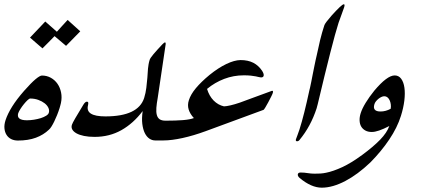

<svg xmlns="http://www.w3.org/2000/svg" viewBox="-64 -724 2015 897"><path d="M164.1 -197.3Q167.5 -208.5 162.1 -220.2Q156.7 -231.9 144.5 -241.5Q132.3 -251 115 -257.3Q97.7 -263.7 77.1 -263.7Q72.8 -263.7 64.7 -256.1Q56.6 -248.5 47.9 -237.8Q39.1 -227.1 31.5 -215.1Q23.9 -203.1 21 -194.8Q11.7 -162.1 62 -162.1Q77.6 -162.1 94.7 -164.8Q111.8 -167.5 126.5 -172.1Q141.1 -176.8 151.6 -183.3Q162.1 -189.9 164.1 -197.3ZM311 -577.6 244.6 -509.8 190.9 -555.2Q177.2 -541 162.4 -526.1Q147.5 -511.2 134.3 -498L76.2 -548.3L147.5 -623.5L201.7 -575.7Q212.9 -588.4 226.8 -603.5Q240.7 -618.7 252 -630.9ZM220.7 -242.7Q219.2 -237.3 217.8 -231.4Q216.3 -225.6 214.4 -219.2Q209 -202.1 202.4 -185.8Q195.8 -169.4 189.2 -156Q182.6 -142.6 176.3 -132.6Q169.9 -122.6 164.6 -118.2Q139.2 -93.8 103.5 -80.6Q67.9 -67.4 19.5 -67.4Q2 -67.4 -11.7 -74.2Q-25.4 -81.1 -33.4 -93.8Q-41.5 -106.4 -43.2 -124Q-44.9 -141.6 -38.1 -162.6Q-28.3 -192.4 -7.1 -226.3Q14.2 -260.3 48.8 -299.8Q81.1 -336.4 101.8 -353.8Q122.6 -371.1 131.8 -371.1Q154.8 -371.1 173.6 -360.6Q192.4 -350.1 204.6 -332.5Q216.8 -314.9 221.4 -291.7Q226.1 -268.6 220.7 -242.7Z M694.8 -67.9H660.6Q646.5 -67.9 633.8 -76.4Q621.1 -85 612.5 -102.3Q604 -119.6 600.8 -145.3Q597.7 -170.9 602.5 -205.1Q559.1 -147.5 503.2 -116Q447.3 -84.5 377.9 -84.5Q350.1 -84.5 328.6 -88.9Q307.1 -93.3 293.2 -101.1Q279.3 -108.9 273.7 -119.1Q268.1 -129.4 272 -141.1Q274.4 -148.9 288.1 -172.4Q301.8 -195.8 325.2 -234.4Q329.1 -241.2 333.5 -245.1Q337.9 -249 341.8 -249Q347.2 -249 348.1 -244.9Q349.1 -240.7 347.2 -232.4Q340.3 -206.1 360.8 -193.1Q381.3 -180.2 428.7 -180.2Q581.5 -180.2 609.4 -266.1Q616.7 -289.6 619.6 -313.7Q622.6 -337.9 624.5 -361.3Q625.5 -373 626 -383.3Q626.5 -393.6 627.4 -403.3Q628.4 -413.1 630.1 -423.3Q631.8 -433.6 635.3 -444.8Q637.7 -452.6 653.3 -471.2Q668.9 -489.7 693.8 -516.1Q697.8 -520 701.2 -522.9Q704.6 -525.9 707 -525.9Q711.9 -525.9 709 -510.7L672.9 -267.1Q668 -240.2 666.5 -220.2Q665 -200.2 668.7 -186.8Q672.4 -173.3 682.1 -166.7Q691.9 -160.2 709.5 -160.2H724.1Z M1210.4 -289.6Q1209 -284.7 1202.6 -272Q1196.3 -259.3 1189.2 -246.1Q1182.1 -232.9 1175.8 -222.4Q1169.4 -211.9 1167.5 -210.9L897 -111.3Q839.8 -90.3 788.6 -79.1Q737.3 -67.9 700.2 -67.9H666.5L695.3 -160.2H710Q756.8 -160.2 790.3 -162.8Q823.7 -165.5 841.8 -172.4Q823.7 -191.9 817.4 -212.6Q811 -233.4 818.4 -255.9Q826.7 -282.7 851.3 -312.3Q876 -341.8 915 -374Q956.1 -407.2 993.4 -425Q1030.8 -442.9 1059.6 -443.4Q1094.7 -443.4 1119.4 -430.7Q1144 -418 1160.6 -393.1Q1170.4 -377.4 1167.5 -369.1Q1165.5 -362.3 1155.3 -362.3Q1151.9 -362.3 1146.2 -363.8Q1140.6 -365.2 1131.1 -367.2Q1121.6 -369.1 1107.9 -370.6Q1094.2 -372.1 1075.2 -372.1Q1027.3 -372.1 983.6 -355.5Q939.9 -338.9 903.3 -308.6Q913.1 -275.9 933.8 -254.6Q954.6 -233.4 982.4 -227.1Q994.1 -227.5 1013.2 -231.9Q1032.2 -236.3 1056.6 -244.6Q1061 -246.1 1096.9 -259.5Q1132.8 -272.9 1200.2 -297.4Q1201.7 -298.3 1204.3 -299.1Q1207 -299.8 1208 -299.8Q1213.4 -299.8 1210.4 -289.6Z M1419.9 -235.4Q1418.9 -231.9 1417.7 -227.5Q1416.5 -223.1 1415.5 -218.8Q1387.7 -133.3 1335.4 -70.3Q1330.6 -64 1323.7 -64Q1316.4 -64 1318.4 -72.8Q1321.8 -82.5 1326.2 -93.8Q1330.6 -105 1335 -118.7Q1346.2 -153.8 1357.4 -198.5Q1368.7 -243.2 1381.3 -301.8Q1382.3 -304.7 1384.8 -315.9Q1387.2 -327.1 1390.4 -342.8Q1393.6 -358.4 1397 -376.7Q1400.4 -395 1404.1 -412.1Q1407.7 -429.2 1410.6 -443.4Q1413.6 -457.5 1415.5 -464.8Q1422.9 -501 1431.6 -536.9Q1440.4 -572.8 1451.2 -605.5Q1452.6 -610.8 1461.7 -622.8Q1470.7 -634.8 1484.9 -650.9Q1507.3 -675.8 1522.2 -689.9Q1537.1 -704.1 1542.5 -704.1Q1548.3 -704.1 1543.5 -689Q1539.1 -674.8 1532 -657Q1524.9 -639.2 1517.6 -617.2Q1502.9 -571.3 1478.8 -476.6Q1454.6 -381.8 1419.9 -235.4Z M1761.2 -215.8Q1763.2 -226.1 1761.7 -236.6Q1760.3 -247.1 1756.3 -255.6Q1752.4 -264.2 1746.1 -269.3Q1739.7 -274.4 1731.4 -274.4Q1725.1 -274.4 1717.8 -271Q1710.4 -267.6 1703.9 -262.2Q1697.3 -256.8 1692.1 -250.2Q1687 -243.7 1685.1 -236.8Q1674.8 -203.1 1713.9 -203.1Q1737.8 -203.1 1761.2 -215.8ZM1809.1 -182.6Q1792 -127.9 1754.6 -72.3Q1717.3 -16.6 1665.5 35.6Q1636.7 63 1607.4 84.7Q1578.1 106.4 1549.3 121.6Q1520.5 136.7 1492.7 144.8Q1464.8 152.8 1439.5 152.8Q1390.1 152.8 1335.9 107.4Q1331.1 103.5 1328.6 98.4Q1326.2 93.3 1327.6 89.4Q1329.6 82 1340.3 82Q1357.4 82 1373.3 84.7Q1389.2 87.4 1405.8 87.4Q1419.4 87.4 1432.6 86.7Q1445.8 85.9 1459.5 83Q1493.2 76.2 1534.9 56.9Q1576.7 37.6 1627.9 0Q1679.7 -38.1 1711.7 -71Q1743.7 -104 1754.9 -135.3Q1727.5 -121.1 1707.5 -114.3Q1687.5 -107.4 1672.9 -107.4Q1655.3 -107.4 1642.8 -114.3Q1630.4 -121.1 1623.5 -132.8Q1616.7 -144.5 1616 -160.6Q1615.2 -176.8 1621.1 -195.3Q1627.9 -216.8 1644.3 -243.7Q1660.6 -270.5 1684.6 -300.3Q1744.6 -371.6 1779.8 -371.6Q1798.8 -371.6 1810.3 -356Q1821.8 -340.3 1825.4 -314.2Q1829.1 -288.1 1825 -253.9Q1820.8 -219.7 1809.1 -182.6Z"/></svg>

Font: XB Zar
Style: Italic
Weight: 400
Italic angle: -12°
Designer: Behnam
Foundry: Irmug
Version: Version 8.005 2009